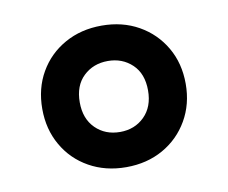

<svg xmlns="http://www.w3.org/2000/svg" viewBox="-52 -813 590 497"><g transform="rotate(-10 243.0 -564.0)"><path d="M243 -377.5Q188.5 -377.5 145.8 -401.5Q103 -425.5 78.8 -467.8Q54.5 -510 54.5 -563.5Q54.5 -617.5 78.8 -659.5Q103 -701.5 145.8 -725.5Q188.5 -749.5 243 -749.5Q297.5 -749.5 340 -725.5Q382.5 -701.5 407 -659.5Q431.5 -617.5 431.5 -563.5Q431.5 -510 407 -467.8Q382.5 -425.5 340 -401.5Q297.5 -377.5 243 -377.5ZM243 -470Q281.5 -470 307 -495.2Q332.5 -520.5 332.5 -563.5Q332.5 -607.5 306.8 -632Q281 -656.5 243 -656.5Q204.5 -656.5 178.8 -632Q153 -607.5 153 -563.5Q153 -520.5 178.5 -495.2Q204 -470 243 -470Z"/></g></svg>

Font: Encode Sans
Style: Bold
Weight: 700
Designer: Multiple Designers
Foundry: Impallari Type
Version: Version 3.002; ttfautohint (v1.8.3) -l 8 -r 50 -G 200 -x 14 